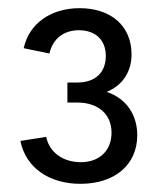

<svg xmlns="http://www.w3.org/2000/svg" viewBox="-20 -878 391 470"><path d="M241 -653C280 -669 302 -702 302 -745C302 -815 251 -858 175 -858C104 -858 51 -820 38 -760L101 -747C109 -783 136 -804 173 -804C213 -804 239 -781 239 -741C239 -701 214 -676 169 -676H145V-627H169C220 -627 253 -599 253 -553C253 -509 223 -481 178 -481C134 -481 101 -505 93 -543L30 -533C43 -467 101 -428 177 -428C260 -428 316 -474 316 -547C316 -596 290 -637 241 -653Z"/></svg>

Font: Arthouse Owned Medium
Style: Regular
Weight: 500
Designer: Jeremy Tribby
Foundry: Tribby Type
Version: Version 1.000;PS 001.000;hotconv 1.0.88;makeotf.lib2.5.64775